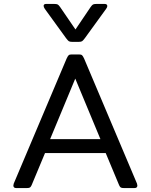

<svg xmlns="http://www.w3.org/2000/svg" viewBox="-20 -957 767 977"><path d="M316 -763 208 -912Q202 -921 202 -927Q202 -937 215 -937H255Q269 -937 274 -934Q279 -931 286 -921L364 -807L441 -921Q448 -931 453 -934Q458 -937 472 -937H512Q526 -937 526 -926Q526 -920 520 -912L412 -763Q403 -751 398 -747.5Q393 -744 381 -744H347Q335 -744 330 -747.5Q325 -751 316 -763ZM48 -13Q48 -15 50 -23L319 -659Q325 -672 329.5 -676Q334 -680 345 -680H382Q393 -680 397.5 -676Q402 -672 408 -659L677 -23Q679 -15 679 -13Q679 0 664 0H611Q599 0 594.5 -3Q590 -6 586 -15L518 -178H209L141 -15Q137 -6 132.5 -3Q128 0 116 0H63Q48 0 48 -13ZM491 -249 363 -557 235 -249Z"/></svg>

Font: Mitr Light
Style: Regular
Weight: 300
Designer: Thanarat Vachiruckul
Foundry: Cadson Demak
Version: Version 1.002